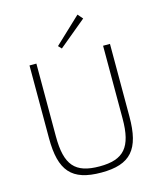

<svg xmlns="http://www.w3.org/2000/svg" viewBox="-131 -996 930 1104"><g transform="rotate(-15 333.5 -444.5)"><path d="M436 -901 281 -755 299 -736 462 -871ZM573 -690H532V-257C532 -86 478 -25 334 -25C188 -25 135 -86 135 -257V-690H94V-257C94 -63 158 12 335 12C509 12 573 -63 573 -257Z"/></g></svg>

Font: Exo 2 Extra Light
Style: Regular
Weight: 250
Designer: Natanael Gama
Version: Version 1.001;PS 001.001;hotconv 1.0.88;makeotf.lib2.5.64775